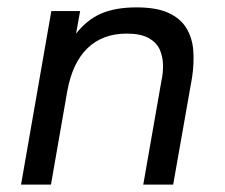

<svg xmlns="http://www.w3.org/2000/svg" viewBox="-20 -500 610 520"><path d="M37 0 119 -470H197L186 -409Q216 -447 254.5 -463.5Q293 -480 350 -480Q404 -480 436.5 -465Q469 -450 485 -423.5Q501 -397 503.5 -362.5Q506 -328 500 -289L449 0H368L417 -280Q422 -302 421.5 -324.5Q421 -347 412.5 -366Q404 -385 382.5 -397Q361 -409 323 -409Q258 -409 217 -369.5Q176 -330 162 -252L118 0Z"/></svg>

Font: Gantari
Style: Italic
Weight: 400
Italic angle: -10°
Designer: Anugrah Pasau
Foundry: Lafontype
Version: Version 1.000; ttfautohint (v1.8.3)